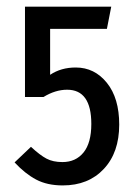

<svg xmlns="http://www.w3.org/2000/svg" viewBox="-20 -546 412 578"><path d="M314.9 -525.9 301.8 -459H130.9V-320.8Q163.6 -342.8 208 -342.8Q264.6 -342.8 301.8 -296.6Q338.9 -250.5 338.9 -170.9Q338.9 -86.9 292.5 -37.4Q246.1 12.2 168.9 12.2Q122.1 12.2 88.9 -5.4Q55.7 -22.9 23.9 -57.1L73.2 -104Q100.6 -78.6 120.1 -68.4Q139.6 -58.1 168 -58.1Q208 -58.1 231.4 -86.9Q254.9 -115.7 254.9 -172.9Q254.9 -275.9 182.1 -275.9Q146.5 -275.9 110.8 -253.9H55.2V-525.9Z"/></svg>

Font: Fira Sans Compressed Book
Style: Regular
Weight: 350
Width: 1
Designer: Carrois Corporate & Edenspiekermann AG
Foundry: Carrois Corporate GbR & Edenspiekermann AG
Version: Version 4.203;PS 004.203;hotconv 1.0.88;makeotf.lib2.5.64775